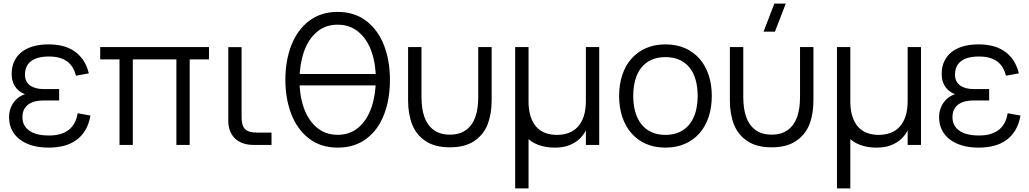

<svg xmlns="http://www.w3.org/2000/svg" viewBox="-20 -800 5681 1060"><path d="M248.5 15Q294.2 15 332.9 4.9Q371.7 -5.2 401.5 -26.8Q431.3 -48.3 451.3 -81.8Q471.3 -115.3 479.5 -162L408.7 -174.8Q403.8 -144.7 391.7 -121.8Q379.5 -98.8 359.8 -83.2Q340 -67.7 312.8 -59.8Q285.7 -52 251 -52Q178.9 -52 141.4 -78.8Q103.9 -105.7 103.9 -152.7Q103.9 -178.2 112.9 -195.8Q122 -213.3 137.9 -224.4Q153.9 -235.5 175.4 -240.5Q196.9 -245.5 221.9 -245.5H306.5V-308.2H221.9Q197.9 -308.2 178.6 -313.3Q159.4 -318.5 145.8 -328.5Q132.2 -338.5 125 -353.4Q117.9 -368.3 117.9 -388Q117.9 -411.7 125.9 -430.1Q133.9 -448.5 150.2 -461.4Q166.5 -474.3 191.4 -481.2Q216.2 -488 250.2 -488Q284.5 -488 309.8 -480.5Q335 -473 352.9 -459.2Q370.8 -445.3 382 -425.8Q393.2 -406.3 399.5 -382L470.5 -395Q459.2 -440.3 437.3 -471Q415.3 -501.7 386.1 -520.3Q356.8 -539 321.6 -547Q286.3 -555 248.2 -555Q199.5 -555 161.6 -543.8Q123.7 -532.5 97.6 -511.3Q71.5 -490.2 57.9 -460Q44.4 -429.8 44.4 -392.2Q44.4 -367.2 51.3 -347.2Q58.2 -327.3 71 -312.4Q83.9 -297.5 102 -287.3Q120.2 -277.2 142.9 -271.7L142.2 -284.3Q120 -282.8 99.9 -272.5Q79.7 -262.2 64 -245Q48.4 -227.8 39.2 -204.3Q30 -180.8 30 -152.7Q30 -115.5 44.6 -84.7Q59.2 -53.8 87.3 -31.7Q115.4 -9.5 155.9 2.8Q196.4 15 248.5 15Z M639.8 0V-472H533.2V-540H1133.8V-472H1027.2V0H953.8V-472H713.2V0Z M1479 -68H1398Q1374.8 -68 1358.8 -72.7Q1342.7 -77.3 1332.7 -87.5Q1322.7 -97.7 1318.2 -113.9Q1313.7 -130.2 1313.7 -153.7V-539.7H1240.3V-143.7V-133.3Q1240.3 -102.5 1249.9 -77.6Q1259.5 -52.7 1277.2 -35.6Q1295 -18.5 1320.8 -9.2Q1346.7 0 1378.7 0H1389H1479Z M1609.8 -328.7V-391.3H2080.5V-328.7ZM1844.2 15Q1751.5 15 1686.3 -35Q1621.2 -85 1588.3 -170Q1555.5 -255 1555.5 -360Q1555.5 -464.7 1588.3 -549.7Q1621.2 -634.7 1686.3 -684.5Q1751.5 -734.3 1844.2 -734.3Q1936.8 -734.3 2002 -684.5Q2067.2 -634.7 2100 -549.7Q2132.8 -464.7 2132.8 -360Q2132.8 -252.3 2100.2 -167.5Q2067.5 -82.7 2002.3 -33.8Q1937.2 15 1844.2 15ZM1844.2 -55.7Q1912 -55.7 1959.2 -96.2Q2006.5 -136.7 2030.3 -205.7Q2054.2 -274.7 2054.8 -360Q2055.5 -444.7 2031.7 -513.7Q2007.8 -582.7 1959.9 -623.2Q1912 -663.7 1844.2 -663.7Q1776.3 -663.7 1729.1 -623.3Q1681.8 -583 1658 -514.2Q1634.2 -445.3 1633.5 -360Q1632.8 -275.3 1656.8 -206.2Q1680.8 -137 1728.6 -96.3Q1776.3 -55.7 1844.2 -55.7Z M2233 -246.3V-540H2307V-264.3Q2307 -200 2322.8 -154.7Q2338.7 -109.3 2373.6 -83Q2408.5 -56.7 2463.7 -56.7Q2518.8 -56.7 2553.8 -83Q2588.7 -109.3 2604.5 -154.7Q2620.3 -200 2620.3 -264.3V-540H2694.3V-246.3Q2694.3 -170.8 2672.2 -113.8Q2650.2 -56.8 2598.8 -21.8Q2547.3 13.3 2463.7 13.3Q2380 13.3 2328.6 -21.8Q2277.2 -56.8 2255.1 -113.8Q2233 -170.8 2233 -246.3Z M2897.8 -243.5Q2897.8 -193.5 2909.2 -157.8Q2920.7 -122 2941.2 -99.3Q2961.7 -76.7 2990.6 -66Q3019.5 -55.3 3054.5 -55.3Q3089.2 -55.3 3118.6 -65.9Q3148 -76.5 3169.3 -99.2Q3190.7 -121.8 3202.6 -157.6Q3214.5 -193.3 3214.5 -243.5L3231.2 -123.3Q3225.3 -102 3213 -77.6Q3200.7 -53.2 3178.8 -32.6Q3157 -12 3123.5 1.5Q3090 15 3041.8 15Q2993.2 15 2952.9 0.3Q2912.7 -14.3 2884.1 -45Q2855.5 -75.7 2839.8 -122.4Q2824.2 -169.2 2824.2 -233.3V-540H2897.8ZM3288.2 -540V0H3214.5V-540ZM2824.2 -540H2898V240H2824.2Z M3653.7 15Q3713.7 15 3761.1 -5.8Q3808.5 -26.5 3841.6 -64.1Q3874.7 -101.7 3892.2 -154.3Q3909.7 -207 3909.7 -270.7Q3909.7 -333.3 3892.3 -385.7Q3875 -438 3842.1 -475.6Q3809.2 -513.2 3761.8 -534.1Q3714.3 -555 3653.7 -555Q3594.2 -555 3546.8 -534.3Q3499.3 -513.7 3466.3 -476.3Q3433.3 -439 3415.7 -386.7Q3398 -334.3 3398 -270.7Q3398 -207.7 3415.3 -155.2Q3432.7 -102.7 3465.7 -64.8Q3498.7 -26.8 3546.1 -5.9Q3593.5 15 3653.7 15ZM3653.7 -55.3Q3610.2 -55.3 3577 -70.5Q3543.8 -85.7 3521.3 -113.8Q3498.8 -141.8 3487.4 -181.7Q3476 -221.5 3476 -270.7Q3476 -319 3487 -358.3Q3498 -397.7 3520.2 -425.8Q3542.3 -454 3575.7 -469.3Q3609 -484.7 3653.7 -484.7Q3697.7 -484.7 3731.1 -469.7Q3764.5 -454.7 3786.8 -426.9Q3809.2 -399.2 3820.4 -359.5Q3831.7 -319.8 3831.7 -270.7Q3831.7 -221.8 3820.4 -182.2Q3809.2 -142.7 3786.9 -114.4Q3764.7 -86.2 3731.3 -70.8Q3698 -55.3 3653.7 -55.3Z M4258.3 -625H4195.3L4255 -780H4318ZM4009.5 -246.3V-540H4083.5V-264.3Q4083.5 -200 4099.3 -154.7Q4115.2 -109.3 4150.1 -83Q4185 -56.7 4240.2 -56.7Q4295.3 -56.7 4330.2 -83Q4365.2 -109.3 4381 -154.7Q4396.8 -200 4396.8 -264.3V-540H4470.8V-246.3Q4470.8 -170.8 4448.8 -113.8Q4426.7 -56.8 4375.2 -21.8Q4323.8 13.3 4240.2 13.3Q4156.5 13.3 4105.1 -21.8Q4053.7 -56.8 4031.6 -113.8Q4009.5 -170.8 4009.5 -246.3Z M4674.3 -243.5Q4674.3 -193.5 4685.8 -157.8Q4697.2 -122 4717.7 -99.3Q4738.2 -76.7 4767.1 -66Q4796 -55.3 4831 -55.3Q4865.7 -55.3 4895.1 -65.9Q4924.5 -76.5 4945.8 -99.2Q4967.2 -121.8 4979.1 -157.6Q4991 -193.3 4991 -243.5L5007.7 -123.3Q5001.8 -102 4989.5 -77.6Q4977.2 -53.2 4955.3 -32.6Q4933.5 -12 4900 1.5Q4866.5 15 4818.3 15Q4769.7 15 4729.4 0.3Q4689.2 -14.3 4660.6 -45Q4632 -75.7 4616.3 -122.4Q4600.7 -169.2 4600.7 -233.3V-540H4674.3ZM5064.7 -540V0H4991V-540ZM4600.7 -540H4674.5V240H4600.7Z M5383 15Q5428.7 15 5467.4 4.9Q5506.2 -5.2 5536 -26.8Q5565.8 -48.3 5585.8 -81.8Q5605.8 -115.3 5614 -162L5543.2 -174.8Q5538.3 -144.7 5526.2 -121.8Q5514 -98.8 5494.3 -83.2Q5474.5 -67.7 5447.3 -59.8Q5420.2 -52 5385.5 -52Q5313.4 -52 5275.9 -78.8Q5238.4 -105.7 5238.4 -152.7Q5238.4 -178.2 5247.4 -195.8Q5256.5 -213.3 5272.4 -224.4Q5288.4 -235.5 5309.9 -240.5Q5331.4 -245.5 5356.4 -245.5H5441V-308.2H5356.4Q5332.4 -308.2 5313.1 -313.3Q5293.9 -318.5 5280.3 -328.5Q5266.7 -338.5 5259.5 -353.4Q5252.4 -368.3 5252.4 -388Q5252.4 -411.7 5260.4 -430.1Q5268.4 -448.5 5284.7 -461.4Q5301 -474.3 5325.9 -481.2Q5350.7 -488 5384.7 -488Q5419 -488 5444.3 -480.5Q5469.5 -473 5487.4 -459.2Q5505.3 -445.3 5516.5 -425.8Q5527.7 -406.3 5534 -382L5605 -395Q5593.7 -440.3 5571.8 -471Q5549.8 -501.7 5520.6 -520.3Q5491.3 -539 5456.1 -547Q5420.8 -555 5382.7 -555Q5334 -555 5296.1 -543.8Q5258.2 -532.5 5232.1 -511.3Q5206 -490.2 5192.4 -460Q5178.9 -429.8 5178.9 -392.2Q5178.9 -367.2 5185.8 -347.2Q5192.7 -327.3 5205.5 -312.4Q5218.4 -297.5 5236.5 -287.3Q5254.7 -277.2 5277.4 -271.7L5276.7 -284.3Q5254.5 -282.8 5234.4 -272.5Q5214.2 -262.2 5198.5 -245Q5182.9 -227.8 5173.7 -204.3Q5164.5 -180.8 5164.5 -152.7Q5164.5 -115.5 5179.1 -84.7Q5193.7 -53.8 5221.8 -31.7Q5249.9 -9.5 5290.4 2.8Q5330.9 15 5383 15Z"/></svg>

Font: Vela Sans GX ExtLt
Style: Regular
Weight: 200
Designer: Principal design: Mikhail Sharanda - project Manrope.
Design modification: Ravid Balaliev
Foundry: Mikhail Sharanda
Version: Version 1.001